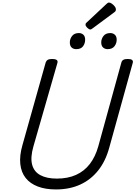

<svg xmlns="http://www.w3.org/2000/svg" viewBox="-20 -1465 1061 1504"><path d="M418 19Q336 19 276 -4Q216 -27 181 -71Q146 -115 139 -180.5Q132 -246 156 -329L338 -976Q343 -990 354.5 -996.5Q366 -1003 389 -1003Q412 -1003 423 -996Q434 -989 430 -973L242 -319Q217 -232 231.5 -176Q246 -120 296 -93Q346 -66 425 -66Q511 -66 575.5 -95Q640 -124 683.5 -180.5Q727 -237 750 -319L931 -976Q935 -990 946.5 -996.5Q958 -1003 981 -1003Q1028 -1003 1020 -973L836 -309Q807 -202 748.5 -129Q690 -56 607 -18.5Q524 19 418 19ZM577 -1080Q555 -1080 541 -1093Q527 -1106 527 -1133Q527 -1160 544.5 -1183Q562 -1206 598 -1206Q619 -1206 633 -1193Q647 -1180 647 -1154Q647 -1125 630.5 -1102.5Q614 -1080 577 -1080ZM823 -1080Q802 -1080 787.5 -1093Q773 -1106 773 -1133Q773 -1160 790.5 -1183Q808 -1206 844 -1206Q865 -1206 879.5 -1193Q894 -1180 894 -1154Q894 -1125 876.5 -1102.5Q859 -1080 823 -1080ZM688 -1234Q677 -1234 663.5 -1247.5Q650 -1261 650 -1271Q650 -1275 651 -1279Q652 -1283 659 -1289L814 -1434Q820 -1439 824 -1442Q828 -1445 834 -1445Q844 -1445 856.5 -1436Q869 -1427 878.5 -1415Q888 -1403 888 -1392Q888 -1385 886 -1380Q884 -1375 873 -1367L707 -1244Q701 -1240 696.5 -1237Q692 -1234 688 -1234Z"/></svg>

Font: Playwrite AU SA
Style: Regular
Weight: 400
Designer: Veronika Burian, José Scaglione
Foundry: TypeTogether
Version: Version 1.002